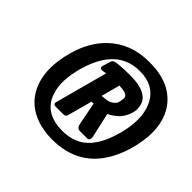

<svg xmlns="http://www.w3.org/2000/svg" viewBox="-171 -924 1142 1142"><g transform="rotate(45 400.0 -353.5)"><path d="M218.3 -390.6Q180.7 -246.1 225.6 -157.7Q273.9 -64.5 403.8 -64.5Q488.3 -64.5 545.9 -106.9Q622.6 -164.1 660.6 -312.5Q665 -329.1 668 -346.2Q691.4 -472.2 647.9 -552.7Q599.1 -642.6 481 -642.6Q460.9 -642.6 441.9 -640.1Q278.3 -617.2 218.3 -390.6ZM114.7 -432.6Q148.9 -549.3 224.1 -622.6Q325.7 -720.7 479 -720.7Q511.2 -720.7 540 -717.8Q652.3 -705.6 718.3 -636.7Q750 -604 768.6 -559.6Q815.4 -445.8 768.1 -282.2Q752 -226.6 728 -180.7Q627 14.6 398.9 14.6Q377.9 14.6 356.9 12.7Q236.8 1 167.5 -68.4Q140.1 -96.2 121.6 -133.3Q62.5 -253.4 114.7 -432.6ZM423.3 -377.4 456.5 -380.9Q459 -381.3 461.9 -381.3Q499.5 -387.2 519 -417Q527.3 -438.5 527.8 -462.9Q527.3 -482.9 499.5 -490.2Q484.9 -493.7 455.1 -495.6ZM347.7 -490.7Q346.7 -490.7 317.9 -486.3Q312 -485.8 307.1 -488.3Q297.9 -494.1 301.3 -505.9L318.8 -562.5Q322.3 -571.3 337.4 -576.2Q357.4 -581.1 400.4 -583Q483.9 -586.4 523.9 -579.1Q545.9 -574.7 561.5 -568.8Q629.4 -543.9 629.4 -470.7Q629.4 -449.7 619.6 -423.8Q602.1 -378.9 572.8 -357.4Q548.8 -336.4 523.4 -325.2L559.1 -166Q559.1 -166 559.1 -165Q563 -137.7 538.6 -137.7H477.1Q473.6 -137.7 470.2 -139.2Q453.6 -145 449.7 -170.9L422.4 -310.5H405.3L362.8 -153.3Q357.9 -139.2 339.4 -138.7H273.9Q270 -138.7 266.1 -140.1Q254.4 -145.5 258.3 -159.2Z"/></g></svg>

Font: Allan
Style: Bold
Weight: 500
Italic angle: -14.3°
Version: Version 1.002